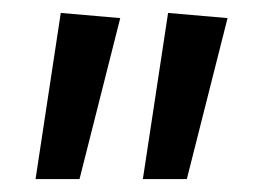

<svg xmlns="http://www.w3.org/2000/svg" viewBox="-20 -728 406 297"><path d="M103 -451H35L74 -708L166 -700ZM269 -451H201L240 -708L332 -700Z"/></svg>

Font: Maitree Medium
Style: Regular
Weight: 500
Designer: CadsonDemak Team
Foundry: CadsonDemak
Version: Version 1.010